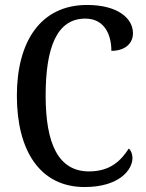

<svg xmlns="http://www.w3.org/2000/svg" viewBox="-20 -744 588 774"><path d="M321 10C460 10 514 -59 514 -107C514 -123 508 -138 499 -145C468 -97 425 -53 339 -53C215 -53 164 -165 164 -358C164 -553 209 -669 324 -669C402 -669 429 -603 429 -539C482 -539 516 -567 516 -610C516 -672 452 -724 331 -724C144 -724 48 -577 48 -358C48 -137 141 10 321 10Z"/></svg>

Font: Noto Serif Myanmar Condensed Medium
Style: Regular
Weight: 500
Width: 3
Designer: Ben Mitchell and the Monotype Design Team
Foundry: Monotype Imaging Inc.
Version: Version 2.106